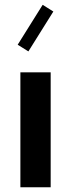

<svg xmlns="http://www.w3.org/2000/svg" viewBox="-20 -792 300 812"><path d="M160.4 -771.6 54.8 -602.9 100 -574.6 205.6 -743.3ZM66.2 -486.1V0H194.3V-486.1Z"/></svg>

Font: Estedad-VF-FD Black
Style: Regular
Weight: 900
Designer: Amin Abedi
Version: Version 4.000